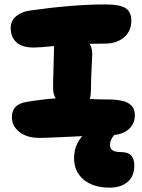

<svg xmlns="http://www.w3.org/2000/svg" viewBox="-20 -673 650 876"><path d="M160.2 -43.9Q102.5 -43.9 68.4 -71Q34.2 -98.1 34.2 -139.2Q34.2 -197.3 101.1 -208Q186 -221.7 233.9 -224.1Q222.2 -244.1 222.2 -272Q222.2 -304.2 224.1 -360.6Q226.1 -417 226.1 -437Q226.1 -455.1 227.1 -462.9Q158.7 -456.1 134.8 -456.1Q79.1 -456.1 54 -480.7Q28.8 -505.4 28.8 -544.9Q28.8 -577.6 53.2 -598.6Q77.6 -619.6 117.2 -625Q314 -652.8 459 -652.8Q526.4 -652.8 552.7 -636Q579.1 -619.1 579.1 -578.1Q579.1 -530.8 545.4 -502.4Q511.7 -474.1 460.9 -474.1Q447.8 -474.1 423.6 -473.6Q399.4 -473.1 389.2 -473.1Q400.9 -452.1 400.9 -428.2Q400.9 -418.5 397.9 -362.5Q395 -306.6 395 -264.2Q395 -241.7 390.1 -221.2Q436 -219.2 469.2 -219.2Q506.8 -219.2 532.2 -214.1Q557.6 -209 571 -198.7Q584.5 -188.5 589.8 -176Q595.2 -163.6 595.2 -146Q595.2 -110.4 570.3 -86.2Q545.4 -62 501 -57.1Q481.9 -35.2 481.9 -11.2Q481.9 4.9 493.7 12.9Q505.4 21 534.2 21Q592.8 21 592.8 81.1Q592.8 131.8 561.8 157.5Q530.8 183.1 480 183.1Q404.8 183.1 361.3 146.2Q317.9 109.4 317.9 48.8Q317.9 -8.8 355 -51.8Q330.6 -50.8 261 -47.4Q191.4 -43.9 160.2 -43.9Z"/></svg>

Font: Shantell Sans Irregular Bouncy
Style: Regular
Weight: 800
Designer: Stephen Nixon, Anya Danilova, Shantell Martin
Foundry: Arrow Type
Version: Version 1.006;[9816181b4]